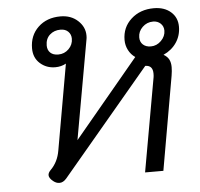

<svg xmlns="http://www.w3.org/2000/svg" viewBox="-47 -652 741 711"><g transform="rotate(-5 323.5 -296.0)"><path d="M108 -21Q108 -30 118 -40Q145 -67 152 -109L208 -427Q190 -417 168 -417Q135 -417 111.5 -438Q88 -459 88 -494Q88 -542 120 -572.5Q152 -603 203 -603Q242 -603 267.5 -579.5Q293 -556 293 -524Q293 -515 292 -511L226 -141L466 -429Q450 -440 441 -457.5Q432 -475 432 -495Q432 -542 465.5 -572.5Q499 -603 550 -603Q589 -603 613 -582Q637 -561 637 -527Q637 -494 619.5 -468Q602 -442 571 -428Q585 -420 591 -408.5Q597 -397 597 -380Q597 -366 594 -348L533 0H465L527 -348Q528 -353 528 -362Q528 -393 500 -393L172 -3Q160 11 146 11Q134 11 123 2Q108 -10 108 -21ZM238 -517Q238 -533 227.5 -543.5Q217 -554 199 -554Q175 -554 159 -539.5Q143 -525 143 -500Q143 -483 153.5 -473Q164 -463 183 -463Q206 -463 222 -479Q238 -495 238 -517ZM582 -517Q582 -533 571 -543.5Q560 -554 543 -554Q520 -554 503.5 -538Q487 -522 487 -500Q487 -483 498 -473Q509 -463 527 -463Q549 -463 565.5 -479.5Q582 -496 582 -517Z"/></g></svg>

Font: Niramit Light
Style: Italic
Weight: 300
Italic angle: -10°
Designer: Katatrad Aksorn Co.,Ltd.
Foundry: Cadson Demak Co.,Ltd.
Version: Version 1.000; ttfautohint (v1.6)